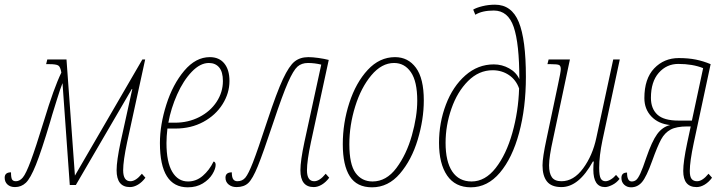

<svg xmlns="http://www.w3.org/2000/svg" viewBox="-42 -790 3091 820"><path d="M456 -63Q456 -103 473 -183L523 -410H521L282 0H256L225 -435Q216 -413 201 -364.5Q186 -316 181 -300L172 -269Q135 -145 111.5 -86.5Q88 -28 68.5 -9.5Q49 9 22 9Q2 9 -10 -2Q-22 -13 -22 -31Q-22 -54 5 -54Q5 -31 9.5 -23.5Q14 -16 26 -16Q42 -16 55.5 -32Q69 -48 89.5 -103Q110 -158 146 -275Q188 -414 220 -480Q216 -505 206.5 -510.5Q197 -516 169 -516H155L160 -536H242L278 -40L566 -536H578L501 -183Q484 -103 484 -63Q484 -16 515 -16Q538 -16 564 -48L579 -31Q565 -12 547.5 -1.5Q530 9 513 9Q456 9 456 -63Z M641 -179Q641 -257 668.5 -343.5Q696 -430 745 -488Q794 -546 854 -546Q894 -546 916 -519Q938 -492 938 -444Q938 -392 908.5 -345Q879 -298 826.5 -269.5Q774 -241 707 -241H673Q669 -207 669 -179Q669 -98 693.5 -56.5Q718 -15 761 -15Q796 -15 824 -39Q852 -63 870 -100Q874 -100 876.5 -96Q879 -92 879 -86Q879 -69 865 -46Q851 -23 824 -6.5Q797 10 760 10Q641 10 641 -179ZM705 -266Q762 -266 809 -290Q856 -314 883 -355Q910 -396 910 -444Q910 -483 894 -502Q878 -521 850 -521Q813 -521 777 -483.5Q741 -446 714.5 -386.5Q688 -327 677 -266Z M1241 -63Q1241 -103 1258 -183L1330 -514Q1302 -521 1273 -521Q1246 -521 1228.5 -505.5Q1211 -490 1188 -438Q1165 -386 1126 -269Q1081 -134 1059 -80Q1037 -26 1018.5 -8.5Q1000 9 968 9Q948 9 934.5 -2Q921 -13 921 -31Q921 -54 948 -54Q948 -33 954 -24.5Q960 -16 972 -16Q993 -16 1006 -31.5Q1019 -47 1038.5 -97Q1058 -147 1100 -275Q1140 -396 1166.5 -452.5Q1193 -509 1216.5 -527.5Q1240 -546 1275 -546Q1293 -546 1318 -542.5Q1343 -539 1362 -534L1286 -183Q1269 -103 1269 -63Q1269 -16 1300 -16Q1323 -16 1349 -48L1364 -31Q1350 -12 1332.5 -1.5Q1315 9 1298 9Q1241 9 1241 -63Z M1422 -174Q1422 -265 1450 -351Q1478 -437 1528.5 -491.5Q1579 -546 1645 -546Q1701 -546 1734.5 -500.5Q1768 -455 1768 -361Q1768 -280 1742 -193.5Q1716 -107 1666 -48.5Q1616 10 1547 10Q1482 10 1452 -37Q1422 -84 1422 -174ZM1740 -360Q1740 -442 1713 -481.5Q1686 -521 1641 -521Q1588 -521 1544 -468.5Q1500 -416 1475 -335.5Q1450 -255 1450 -174Q1450 -88 1476.5 -51.5Q1503 -15 1549 -15Q1608 -15 1651 -72.5Q1694 -130 1717 -211.5Q1740 -293 1740 -360Z M1833 -180Q1833 -266 1862.5 -343.5Q1892 -421 1945.5 -468Q1999 -515 2067 -515Q2102 -515 2132.5 -498Q2163 -481 2176 -452Q2176 -604 2152 -674.5Q2128 -745 2067 -745Q2017 -745 1988 -727L1979 -749Q1992 -757 2018 -763.5Q2044 -770 2072 -770Q2143 -770 2173.5 -696Q2204 -622 2204 -462Q2204 -330 2175 -222.5Q2146 -115 2093 -52.5Q2040 10 1969 10Q1902 10 1867.5 -40.5Q1833 -91 1833 -180ZM2175 -412Q2162 -449 2131.5 -469.5Q2101 -490 2062 -490Q2003 -490 1957 -444Q1911 -398 1886 -326Q1861 -254 1861 -180Q1861 -100 1889.5 -57.5Q1918 -15 1972 -15Q2030 -15 2075 -72.5Q2120 -130 2146 -222Q2172 -314 2175 -412Z M2492 -66Q2492 -86 2494 -100H2490Q2430 9 2356 9Q2313 9 2294 -15Q2275 -39 2275 -84Q2275 -117 2292 -196L2341 -428Q2353 -483 2353 -495Q2353 -509 2345.5 -512.5Q2338 -516 2310 -516H2296L2301 -536H2392L2320 -196Q2303 -120 2303 -84Q2303 -50 2315 -33Q2327 -16 2356 -16Q2408 -16 2448.5 -71Q2489 -126 2505 -202L2577 -536H2605L2531 -191Q2517 -124 2517 -73Q2517 -40 2523.5 -28Q2530 -16 2544 -16Q2554 -16 2566.5 -23.5Q2579 -31 2589 -43L2604 -26Q2591 -9 2572.5 0Q2554 9 2542 9Q2492 9 2492 -66Z M2876 -60Q2876 -100 2893 -180L2908 -250H2893Q2847 -250 2822 -236.5Q2797 -223 2781.5 -194.5Q2766 -166 2743 -102Q2719 -35 2700 -12.5Q2681 10 2653 10Q2636 10 2624 -1Q2612 -12 2612 -30Q2612 -53 2636 -53Q2636 -15 2656 -15Q2667 -15 2675 -21.5Q2683 -28 2693 -49.5Q2703 -71 2718 -116Q2742 -186 2764.5 -217Q2787 -248 2820 -256Q2770 -261 2740 -292.5Q2710 -324 2710 -371Q2710 -454 2752 -498Q2794 -542 2857 -542Q2898 -542 2930 -535.5Q2962 -529 2993 -516L2921 -180Q2904 -100 2904 -60Q2904 -35 2912 -25.5Q2920 -16 2935 -16Q2958 -16 2984 -48L2999 -31Q2985 -12 2967.5 -1.5Q2950 9 2933 9Q2876 9 2876 -60ZM2913 -275 2961 -499Q2916 -517 2855 -517Q2805 -517 2771.5 -479Q2738 -441 2738 -372Q2738 -326 2765.5 -300.5Q2793 -275 2856 -275Z"/></svg>

Font: Noto Serif CondThin
Style: Italic
Weight: 250
Width: 3
Italic angle: -12°
Designer: Monotype Design Team
Foundry: Monotype Imaging Inc.
Version: Version 1.001